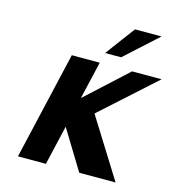

<svg xmlns="http://www.w3.org/2000/svg" viewBox="-109 -835 859 929"><g transform="rotate(15 320.0 -370.0)"><path d="M286 -351 492 -540H640L369 -296L554 0H372L251 -198L205 0H65L190 -540H330ZM453 -740H586L423 -592H343Z"/></g></svg>

Font: Miedinger
Style: Bold-Italic
Weight: 700
Italic angle: -13°
Version: Version 001.000